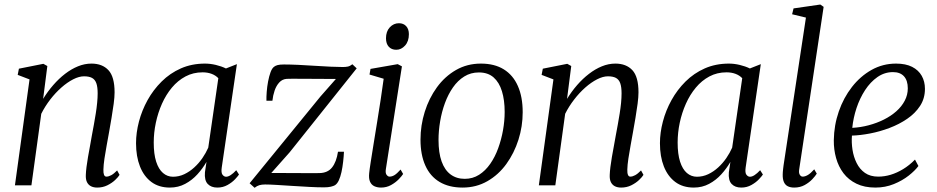

<svg xmlns="http://www.w3.org/2000/svg" viewBox="-20 -838 4234 868"><path d="M175 -391Q195.5 -424.5 220.8 -453.5Q246 -482.5 274.2 -504.2Q302.5 -526 332.5 -538.2Q362.5 -550.5 393.5 -550.5Q442.5 -550.5 470.2 -520.8Q498 -491 498 -420.5Q498 -399.5 494 -369Q490 -338.5 484.2 -304.8Q478.5 -271 473 -240Q468 -211.5 462.2 -180.5Q456.5 -149.5 452.2 -121Q448 -92.5 447.5 -71.5Q447 -56 450.2 -47.8Q453.5 -39.5 461 -39.5Q471 -39.5 483 -46Q495 -52.5 509.5 -67.5L520.5 -47.5Q515 -38 500.5 -24.2Q486 -10.5 465.2 -0.2Q444.5 10 419.5 10Q403.5 10 391.8 4.2Q380 -1.5 373.5 -14Q367 -26.5 368 -47.5Q368.5 -62 371 -82.8Q373.5 -103.5 377.8 -127.8Q382 -152 386.8 -177.5Q391.5 -203 395.5 -226.5Q400 -250 404.5 -275Q409 -300 413 -325Q417 -350 419.2 -373.2Q421.5 -396.5 421.5 -416Q421.5 -445 415.5 -461.8Q409.5 -478.5 396 -485.8Q382.5 -493 360 -493Q337.5 -493 311 -479.5Q284.5 -466 257.8 -442.5Q231 -419 207.2 -388.2Q183.5 -357.5 166.5 -323.5L122 0H47.5L113.5 -479L60 -499.5L65.5 -527.5L176 -549.5L194 -539.5Z M982.5 -81Q979 -57 986 -48Q993 -39 1002 -39Q1011.5 -39 1023 -46.5Q1034.5 -54 1048 -68.5L1060.5 -49Q1056 -42 1042.8 -27.8Q1029.5 -13.5 1008.8 -1.8Q988 10 962.5 10Q934.5 10 919 -6.5Q903.5 -23 906.5 -59L913.5 -106Q896.5 -76.5 872.5 -50Q848.5 -23.5 817.2 -6.8Q786 10 748 10Q698.5 10 664.5 -15.2Q630.5 -40.5 612.8 -85.5Q595 -130.5 595 -190.5Q595 -238 608.2 -288.5Q621.5 -339 647.2 -385.5Q673 -432 710.8 -469.5Q748.5 -507 797.8 -528.8Q847 -550.5 907 -550.5Q930.5 -550.5 955.8 -544.5Q981 -538.5 1001.5 -528.5L1051 -548ZM967 -484.5Q954.5 -497.5 936.5 -504.2Q918.5 -511 896 -511Q853.5 -511 818.8 -492.5Q784 -474 757.2 -442Q730.5 -410 712.2 -369Q694 -328 684.5 -283Q675 -238 675 -193.5Q675 -141.5 686 -107.2Q697 -73 716.8 -56Q736.5 -39 762 -39Q789 -39 813.2 -50.5Q837.5 -62 858.2 -81Q879 -100 895 -123.2Q911 -146.5 921.5 -170.5Z M1498.5 -481Q1487 -481 1462.5 -481.2Q1438 -481.5 1408.2 -481.5Q1378.5 -481.5 1350 -481.8Q1321.5 -482 1301.2 -482Q1281 -482 1276 -481.5Q1256 -480 1242.5 -465.2Q1229 -450.5 1221.5 -428.5Q1214 -406.5 1211.5 -382.5H1184.5Q1184 -399.5 1185.8 -422.8Q1187.5 -446 1192 -469.8Q1196.5 -493.5 1203.2 -511.8Q1210 -530 1219.5 -536.5Q1225 -541 1235 -543.8Q1245 -546.5 1264 -546.5Q1292 -546.5 1328.8 -544.8Q1365.5 -543 1403.5 -540.5Q1441.5 -538 1475 -536.5Q1508.5 -535 1530 -535Q1542 -535 1552.2 -537Q1562.5 -539 1573 -547.5L1592.5 -529L1289.5 -149.5L1206.5 -56Q1226.5 -56 1259.5 -55.8Q1292.5 -55.5 1327.2 -55.5Q1362 -55.5 1389 -55.2Q1416 -55 1423.5 -55.5Q1461.5 -56 1481.2 -81Q1501 -106 1508 -152H1535Q1534 -130 1531.2 -106Q1528.5 -82 1523.8 -60.2Q1519 -38.5 1511.8 -22.8Q1504.5 -7 1494 -0.5Q1488 3 1475.8 6Q1463.5 9 1445 9Q1416 9 1378.5 7Q1341 5 1302.2 2.5Q1263.5 0 1230.8 -2Q1198 -4 1178.5 -4Q1163.5 -4 1152.5 -0.8Q1141.5 2.5 1131 11L1108.5 -9.5L1428.5 -401.5Z M1702.5 10Q1685.5 10 1672.2 3.8Q1659 -2.5 1652.8 -16.8Q1646.5 -31 1649 -55Q1650.5 -71 1656 -106Q1661.5 -141 1669 -187.8Q1676.5 -234.5 1685 -286.5Q1693.5 -338.5 1701.2 -389.2Q1709 -440 1714.5 -482L1650.5 -501L1655 -526.5L1778 -548L1797 -538L1724.5 -74Q1721.5 -55.5 1727.8 -47.5Q1734 -39.5 1741 -39.5Q1752 -39.5 1763.2 -46.2Q1774.5 -53 1791 -71.5L1802.5 -51.5Q1796.5 -42 1782.5 -27.5Q1768.5 -13 1748 -1.5Q1727.5 10 1702.5 10ZM1771.5 -613Q1750 -613 1737.5 -626.8Q1725 -640.5 1725 -665Q1725 -696 1742.2 -714.5Q1759.5 -733 1783.5 -733Q1804 -733 1816.2 -719.8Q1828.5 -706.5 1828.5 -683.5Q1828.5 -651 1811.2 -632Q1794 -613 1771.5 -613Z M2154 -550.5Q2215.5 -550.5 2257.5 -524.5Q2299.5 -498.5 2321.2 -449.2Q2343 -400 2343 -330.5Q2343 -267 2323.8 -206.2Q2304.5 -145.5 2269 -96.5Q2233.5 -47.5 2183.2 -18.8Q2133 10 2071 10Q2010 10 1967.2 -15.5Q1924.5 -41 1902.8 -89.8Q1881 -138.5 1881 -206.5Q1881 -271 1900.2 -332.5Q1919.5 -394 1955.2 -443.2Q1991 -492.5 2041.5 -521.5Q2092 -550.5 2154 -550.5ZM2145 -510.5Q2108 -510.5 2078.8 -492.2Q2049.5 -474 2027.8 -442.8Q2006 -411.5 1991.5 -372Q1977 -332.5 1969.8 -289.5Q1962.5 -246.5 1962.5 -205.5Q1962.5 -147 1976.5 -108Q1990.5 -69 2017.2 -49.2Q2044 -29.5 2081 -29.5Q2117 -29.5 2145.8 -47.8Q2174.5 -66 2196.2 -97.2Q2218 -128.5 2232.2 -167.8Q2246.5 -207 2254 -249.2Q2261.5 -291.5 2261.5 -332Q2261.5 -385.5 2249.2 -425.5Q2237 -465.5 2211.5 -488Q2186 -510.5 2145 -510.5Z M2543.5 -391Q2564 -424.5 2589.2 -453.5Q2614.5 -482.5 2642.8 -504.2Q2671 -526 2701 -538.2Q2731 -550.5 2762 -550.5Q2811 -550.5 2838.8 -520.8Q2866.5 -491 2866.5 -420.5Q2866.5 -399.5 2862.5 -369Q2858.5 -338.5 2852.8 -304.8Q2847 -271 2841.5 -240Q2836.5 -211.5 2830.8 -180.5Q2825 -149.5 2820.8 -121Q2816.5 -92.5 2816 -71.5Q2815.5 -56 2818.8 -47.8Q2822 -39.5 2829.5 -39.5Q2839.5 -39.5 2851.5 -46Q2863.5 -52.5 2878 -67.5L2889 -47.5Q2883.5 -38 2869 -24.2Q2854.5 -10.5 2833.8 -0.2Q2813 10 2788 10Q2772 10 2760.2 4.2Q2748.5 -1.5 2742 -14Q2735.5 -26.5 2736.5 -47.5Q2737 -62 2739.5 -82.8Q2742 -103.5 2746.2 -127.8Q2750.5 -152 2755.2 -177.5Q2760 -203 2764 -226.5Q2768.5 -250 2773 -275Q2777.5 -300 2781.5 -325Q2785.5 -350 2787.8 -373.2Q2790 -396.5 2790 -416Q2790 -445 2784 -461.8Q2778 -478.5 2764.5 -485.8Q2751 -493 2728.5 -493Q2706 -493 2679.5 -479.5Q2653 -466 2626.2 -442.5Q2599.5 -419 2575.8 -388.2Q2552 -357.5 2535 -323.5L2490.5 0H2416L2482 -479L2428.5 -499.5L2434 -527.5L2544.5 -549.5L2562.5 -539.5Z M3351 -81Q3347.5 -57 3354.5 -48Q3361.5 -39 3370.5 -39Q3380 -39 3391.5 -46.5Q3403 -54 3416.5 -68.5L3429 -49Q3424.5 -42 3411.2 -27.8Q3398 -13.5 3377.2 -1.8Q3356.5 10 3331 10Q3303 10 3287.5 -6.5Q3272 -23 3275 -59L3282 -106Q3265 -76.5 3241 -50Q3217 -23.5 3185.8 -6.8Q3154.5 10 3116.5 10Q3067 10 3033 -15.2Q2999 -40.5 2981.2 -85.5Q2963.5 -130.5 2963.5 -190.5Q2963.5 -238 2976.8 -288.5Q2990 -339 3015.8 -385.5Q3041.5 -432 3079.2 -469.5Q3117 -507 3166.2 -528.8Q3215.5 -550.5 3275.5 -550.5Q3299 -550.5 3324.2 -544.5Q3349.5 -538.5 3370 -528.5L3419.5 -548ZM3335.5 -484.5Q3323 -497.5 3305 -504.2Q3287 -511 3264.5 -511Q3222 -511 3187.2 -492.5Q3152.5 -474 3125.8 -442Q3099 -410 3080.8 -369Q3062.5 -328 3053 -283Q3043.5 -238 3043.5 -193.5Q3043.5 -141.5 3054.5 -107.2Q3065.5 -73 3085.2 -56Q3105 -39 3130.5 -39Q3157.5 -39 3181.8 -50.5Q3206 -62 3226.8 -81Q3247.5 -100 3263.5 -123.2Q3279.5 -146.5 3290 -170.5Z M3593 -72Q3590.5 -56 3595.8 -47.8Q3601 -39.5 3609 -39.5Q3619 -39.5 3631.5 -46.5Q3644 -53.5 3661 -72.5L3672.5 -53Q3666.5 -43 3652.5 -28Q3638.5 -13 3617.8 -1.5Q3597 10 3570.5 10Q3553.5 10 3541.8 4.2Q3530 -1.5 3524 -14.8Q3518 -28 3518.5 -49.5Q3518.5 -53.5 3519 -60.5Q3519.5 -67.5 3520.5 -75.8Q3521.5 -84 3522.5 -91.5L3623.5 -758.5L3561 -773.5L3567.5 -800L3688.5 -817.5L3703.5 -807Z M4132 -87.5Q4117 -67 4088.2 -44.2Q4059.5 -21.5 4020.8 -5.8Q3982 10 3937.5 10Q3888 10 3852 -7.5Q3816 -25 3793.2 -55Q3770.5 -85 3759.8 -123.5Q3749 -162 3749.5 -204Q3750.5 -272 3772 -334Q3793.5 -396 3831.5 -444.8Q3869.5 -493.5 3920.2 -522Q3971 -550.5 4031 -550.5Q4074.5 -550.5 4103.5 -535.8Q4132.5 -521 4147 -495.2Q4161.5 -469.5 4161.5 -436.5Q4161.5 -393 4139.5 -359.2Q4117.5 -325.5 4081.2 -300.8Q4045 -276 4001.2 -259.5Q3957.5 -243 3913 -234.5Q3868.5 -226 3831.5 -225Q3829 -193.5 3834 -161Q3839 -128.5 3852.8 -100.8Q3866.5 -73 3890.5 -56.2Q3914.5 -39.5 3950.5 -39.5Q3978.5 -39.5 4006.8 -48Q4035 -56.5 4063 -73.5Q4091 -90.5 4116.5 -116.5ZM4017 -512Q3979 -512 3947 -489.8Q3915 -467.5 3891 -430.8Q3867 -394 3852.2 -349.5Q3837.5 -305 3833 -260Q3871 -262 3907.5 -271.8Q3944 -281.5 3976 -297.5Q4008 -313.5 4032.2 -335Q4056.5 -356.5 4070.2 -382.8Q4084 -409 4084 -438.5Q4084 -474 4066.8 -493Q4049.5 -512 4017 -512Z"/></svg>

Font: Merriweather 60pt Light
Style: Italic
Weight: 300
Italic angle: -7.8°
Version: Version 2.101